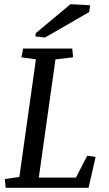

<svg xmlns="http://www.w3.org/2000/svg" viewBox="-20 -891 517 911"><path d="M400.4 0H6.8L2.9 -41.5L71.8 -51.3L150.4 -609.4L81.5 -619.1L89.8 -660.6H322.8L326.7 -619.1L243.2 -609.4L164.1 -48.3H340.3L394 -152.3L433.6 -146.5ZM149.9 -733.9 314.5 -871.1 407.7 -866.2 403.3 -834 193.4 -712.9 147.5 -718.3Z"/></svg>

Font: NoticiaText-Italic
Style: Italic
Weight: 400
Italic angle: -8°
Designer: JM Sole
Foundry: JM Sole
Version: Version 1.003